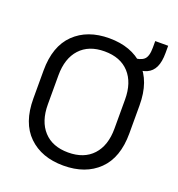

<svg xmlns="http://www.w3.org/2000/svg" viewBox="-142 -901 958 1032"><g transform="rotate(20 337.0 -385.0)"><path d="M334 14Q209 14 134.5 -58.5Q60 -131 60 -270V-430Q60 -569 134.5 -641.5Q209 -714 334 -714Q460 -714 534.5 -641.5Q609 -569 609 -430V-270Q609 -131 534.5 -58.5Q460 14 334 14ZM334 -61Q425 -61 475 -115.5Q525 -170 525 -267V-433Q525 -530 475 -584.5Q425 -639 334 -639Q244 -639 194 -584.5Q144 -530 144 -433V-267Q144 -170 194 -115.5Q244 -61 334 -61ZM515 -606 486 -659Q529 -660 549.5 -677.5Q570 -695 570 -746V-784H644V-743Q644 -692 629.5 -661.5Q615 -631 586 -618Q557 -605 515 -606Z"/></g></svg>

Font: Space Grotesk Light
Style: Regular
Weight: 400
Version: Version 2.000